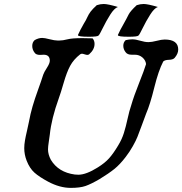

<svg xmlns="http://www.w3.org/2000/svg" viewBox="-20 -916 892 939"><path d="M752 -881.8Q734.4 -876 714.4 -844.2Q694.3 -812.5 678.2 -779.3Q662.1 -746.1 657.2 -742.2Q652.3 -736.3 609.4 -736.3Q556.6 -736.3 556.6 -744.1V-745.1Q566.4 -767.6 585 -799.8Q590.8 -809.6 598.1 -823.7Q605.5 -837.9 609.4 -845.7Q613.3 -853.5 623.5 -865.2Q633.8 -877 648.4 -890.6Q666 -896.5 682.6 -896.5Q703.1 -896.5 752 -881.8ZM556.6 -881.8Q539.1 -876 519 -844.2Q499 -812.5 482.9 -779.3Q466.8 -746.1 461.9 -742.2Q457 -736.3 414.1 -736.3Q361.3 -736.3 361.3 -744.1V-745.1Q371.1 -767.6 389.6 -799.8Q394.5 -807.6 399.4 -816.4Q404.3 -825.2 406.7 -831.1Q409.2 -836.9 413.6 -844.7Q418 -852.5 422.9 -858.9Q427.7 -865.2 435.5 -873.5Q443.4 -881.8 453.1 -890.6Q470.7 -896.5 487.3 -896.5Q507.8 -896.5 556.6 -881.8ZM223.6 -619.1Q223.6 -648.4 193.4 -648.4Q190.4 -648.4 184.6 -647.9Q178.7 -647.5 175.8 -647.5Q156.2 -647.5 149.4 -658.2Q137.7 -672.9 137.7 -691.4Q137.7 -709 149.4 -719.7Q168 -730.5 186.5 -730.5Q198.2 -730.5 222.7 -724.1Q247.1 -717.8 261.7 -717.8H270.5Q287.1 -717.8 309.6 -723.6Q332 -729.5 382.8 -729.5Q413.1 -729.5 432.6 -728.5Q442.4 -717.8 442.4 -701.2Q442.4 -673.8 416 -650.4Q412.1 -647.5 407.2 -647.5Q402.3 -647.5 393.6 -650.4Q384.8 -653.3 380.9 -653.3Q377 -653.3 372.1 -650.4Q339.8 -625 323.2 -594.2Q306.6 -563.5 291.5 -511.2Q276.4 -459 267.6 -435.5Q231.4 -335 223.6 -257.8Q222.7 -250 218.8 -224.1Q214.8 -198.2 214.8 -185.5Q214.8 -161.1 228.5 -134.8Q265.6 -73.2 345.7 -62.5Q351.6 -61.5 363.3 -61.5Q401.4 -61.5 459 -97.7Q493.2 -119.1 513.7 -142.1Q534.2 -165 557.6 -204.1Q576.2 -234.4 585.9 -265.6Q595.7 -296.9 604 -335.4Q612.3 -374 622.1 -402.3Q634.8 -446.3 660.2 -509.8Q685.5 -573.2 694.3 -602.5Q692.4 -621.1 676.8 -634.8Q661.1 -648.4 639.6 -648.4H624Q603.5 -648.4 594.7 -660.2Q583 -674.8 583 -692.4Q583 -709 594.7 -719.7Q611.3 -723.6 627 -723.6Q643.6 -723.6 666 -716.8Q688.5 -710 706.1 -710Q721.7 -710 746.1 -716.3Q770.5 -722.7 785.2 -722.7Q851.6 -722.7 851.6 -673.8Q851.6 -653.3 834 -632.8Q826.2 -624 806.2 -623.5Q786.1 -623 778.3 -615.2Q754.9 -570.3 734.4 -487.3Q713.9 -404.3 694.3 -359.4Q687.5 -340.8 673.3 -302.7Q659.2 -264.6 652.3 -247.1Q645.5 -229.5 629.9 -201.7Q614.3 -173.8 594.7 -148.4Q566.4 -111.3 539.1 -89.4Q511.7 -67.4 466.8 -40Q424.8 -15.6 397.9 -6.3Q371.1 2.9 326.2 2.9Q272.5 2.9 215.8 -27.3Q171.9 -50.8 148.4 -71.8Q125 -92.8 110.4 -129.9Q98.6 -160.2 98.6 -191.4Q98.6 -209 102.1 -229Q105.5 -249 111.8 -275.4Q118.2 -301.8 121.1 -318.4Q128.9 -360.4 139.2 -395.5Q149.4 -430.7 166 -476.6Q182.6 -522.5 191.4 -550.8Q195.3 -562.5 209.5 -584.5Q223.6 -606.4 223.6 -619.1Z"/></svg>

Font: Essays1743
Style: Italic
Weight: 500
Italic angle: -10°
Designer: Based on the typeface in a 1743 English translation of the essays of Montaigne.  PostScript/TrueType font designed by Jo
Version: Version 002.100